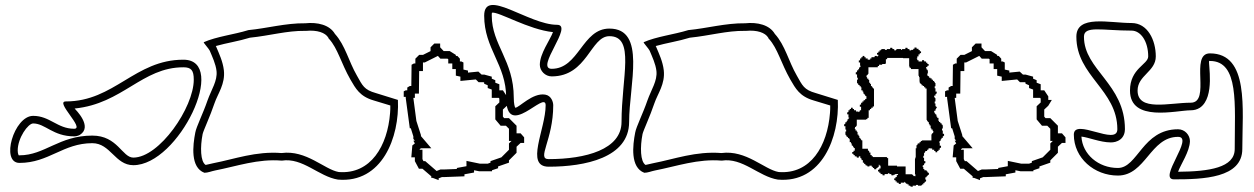

<svg xmlns="http://www.w3.org/2000/svg" viewBox="-20 -725 4957 759"><path d="M57 -81C173 -81 229 -159 345 -159C417 -159 435 -72 507 -72C687 -72 885 -489 705 -489C513 -489 432 -324 240 -324C196 -324 317 -216 273 -216C207 -216 177 -267 111 -267C35 -267 -19 -81 57 -81ZM57 -111H54C54 -111 50 -117 50 -130C50 -180 91 -237 111 -237C159 -237 189 -186 273 -186C279 -186 287 -187 296 -192C348 -225 278 -292 275 -296C465 -315 541 -459 705 -459C736 -459 746 -447 746 -410C746 -300 610 -102 507 -102C463 -102 445 -189 345 -189C213 -189 157 -111 57 -111Z M752 -201C742 -150 732 -63 788 -42C802 -42 815 -48 830 -51C917 -68 1000 -98 1094 -90C1177 -103 1240 -27 1316 -15C1490 0 1560 -182 1553 -330L1466 -357C1419 -370 1413 -387 1391 -426C1358 -483 1345 -546 1304 -591C1283 -627 1235 -638 1187 -633C1109 -634 1036 -613 962 -606C904 -588 837 -581 785 -558C785 -555 805 -533 809 -525C819 -501 833 -472 836 -444C840 -405 816 -372 800 -327C783 -277 756 -224 752 -201ZM781 -195C784 -209 811 -266 828 -317C841 -355 871 -393 865 -447C861 -482 846 -513 836 -537C835 -540 834 -542 833 -543C875 -555 923 -562 968 -576C1047 -584 1114 -604 1186 -603H1188H1190C1234 -607 1266 -596 1278 -576L1279 -573L1281 -571C1315 -534 1329 -474 1365 -411C1386 -375 1402 -344 1457 -328L1523 -308C1523 -297 1523 -288 1522 -278C1512 -149 1446 -35 1319 -45C1262 -55 1191 -133 1093 -120C991 -128 907 -96 824 -80C810 -77 799 -74 793 -73C772 -86 771 -144 781 -195Z M1576 -342H1584V-337L1600 -218H1604L1614 -186V-176L1620 -169H1614L1620 -158L1610 -150L1606 -103H1620V-88L1636 -58H1650L1685 -28V-22H1690L1714 -13V-20L1727 -25H1736L1816 -28V-36L1854 -43V-52L1874 -48H1925V-52L1949 -60V-67L1992 -82V-91L2022 -121V-145L2038 -160H2052V-182L2038 -198H2022V-228L1992 -258H1973L1968 -264V-292L1984 -307L1998 -330H1984V-344L1968 -368H1954V-392L1938 -398V-408L1924 -414V-422L1895 -430H1884L1871 -442L1830 -438V-446L1812 -450V-478L1804 -482H1798V-493L1788 -504H1782V-508L1758 -523H1734L1720 -538V-553H1697L1682 -538V-523L1652 -508H1637L1622 -493V-474H1616L1607 -469L1606 -385H1600L1590 -379V-368H1584L1576 -364ZM1614 -338H1620V-355H1636L1637 -444H1652V-478H1659L1711 -504L1712 -503L1721 -493H1749L1752 -491V-474H1768V-452H1782V-426L1800 -422V-405L1861 -411L1872 -400H1891L1894 -399V-394L1908 -388V-377L1924 -371V-338H1952L1954 -335V-320L1938 -305V-253L1959 -228H1980L1992 -216V-168H2003C2002 -167 2002 -168 2001 -167L1992 -158V-133L1962 -103C1954 -100 1947 -98 1939 -95L1919 -88V-82L1908 -78H1877L1824 -89V-68L1786 -61V-57L1735 -55H1721L1706 -49L1661 -88H1654L1650 -96V-133H1639V-135L1644 -139H1685L1644 -187V-191L1626 -247Z M1894 -663C1894 -532 1981 -470 1981 -339C1981 -168 2137 -371 2137 -309C2137 -214 2054 -66 2149 -66C2291 -66 2467 -101 2467 -243C2467 -390 2536 -612 2389 -612C2281 -612 2269 -453 2161 -453C2093 -453 2250 -627 2182 -627C2069 -627 1894 -776 1894 -663ZM1924 -663C1924 -670 1924 -674 1925 -675C1953 -679 2069 -608 2166 -598C2154 -566 2114 -513 2114 -469C2114 -445 2135 -423 2161 -423C2302 -423 2314 -582 2389 -582C2492 -582 2437 -419 2437 -243C2437 -134 2295 -96 2149 -96C2100 -96 2167 -171 2167 -309C2167 -321 2160 -347 2135 -351C2085 -359 2033 -300 2017 -299C2015 -302 2011 -314 2011 -339C2011 -486 1924 -548 1924 -663Z M2491 -201C2481 -150 2471 -63 2527 -42C2541 -42 2554 -48 2569 -51C2656 -68 2739 -98 2833 -90C2916 -103 2979 -27 3055 -15C3229 0 3299 -182 3292 -330L3205 -357C3158 -370 3152 -387 3130 -426C3097 -483 3084 -546 3043 -591C3022 -627 2974 -638 2926 -633C2848 -634 2775 -613 2701 -606C2643 -588 2576 -581 2524 -558C2524 -555 2544 -533 2548 -525C2558 -501 2572 -472 2575 -444C2579 -405 2555 -372 2539 -327C2522 -277 2495 -224 2491 -201ZM2520 -195C2523 -209 2550 -266 2567 -317C2580 -355 2610 -393 2604 -447C2600 -482 2585 -513 2575 -537C2574 -540 2573 -542 2572 -543C2614 -555 2662 -562 2707 -576C2786 -584 2853 -604 2925 -603H2927H2929C2973 -607 3005 -596 3017 -576L3018 -573L3020 -571C3054 -534 3068 -474 3104 -411C3125 -375 3141 -344 3196 -328L3262 -308C3262 -297 3262 -288 3261 -278C3251 -149 3185 -35 3058 -45C3001 -55 2930 -133 2832 -120C2730 -128 2646 -96 2563 -80C2549 -77 2538 -74 2532 -73C2511 -86 2510 -144 2520 -195Z M3317 -226H3322V-213H3325V-205H3322V-192H3324V-189H3327V-184H3332V-179H3337V-174H3340V-171H3339V-163H3344V-158H3347V-150H3350V-148H3352V-145H3354V-142H3355V-141H3356V-140H3359V-129H3354V-124H3349V-117H3354V-112H3359V-107H3366V-105H3367V-102H3375V-107H3381V-100H3384V-98H3386V-92H3391V-82H3396V-77H3401V-72H3405V-70H3409V-67H3417V-70H3426V-66H3429V-64H3431V-61H3435V-59H3436V-56H3444V-59H3445V-61H3449V-64H3452V-66H3454V-74H3456V-72H3457V-71H3458V-70H3461V-59H3456V-54H3451V-47H3456V-42H3461V-37H3468V-35H3469V-32H3477V-37H3490V-40H3496V-37H3503V-35H3504V-32H3512V-34H3517V-36H3520V-37H3530V-33H3525V-25H3520V-20H3515V-13H3520V-8H3525V-3H3532V-1H3533V2H3541V-3H3554V-6H3556V-4H3559V-2H3561V1H3567V4H3572V9H3578V11H3580V13H3587V14H3588V9H3601V6H3609V9H3622V7H3625V4H3630V-1H3635V-6H3638V-7H3640V-9H3641V-15H3638V-24H3642V-27H3644V-29H3647V-33H3649V-34H3652V-42H3649V-43H3647V-47H3644V-50H3642V-52H3634V-57H3630V-65H3627V-67H3628V-72H3633V-78H3635V-80H3638V-88H3633V-101H3630V-109H3633V-121H3636V-123H3637V-125H3638V-128H3645V-133H3650V-138H3655V-140H3657V-138H3665V-133H3673V-128H3678V-123H3685V-128H3690V-133H3695V-140H3697V-141H3700V-149H3695V-162H3692V-164H3694V-167H3696V-169H3699V-175H3702V-180H3707V-186H3709V-188H3712V-196H3707V-209H3704V-217H3707V-230H3705V-233H3702V-238H3697V-243H3692V-248H3689V-251H3690V-259H3685V-264H3682V-272H3679V-274H3677V-277H3675V-280H3674V-281H3673V-287H3678V-293H3680V-295H3681V-298H3683V-303H3680V-305H3678V-316H3675V-324H3678V-337H3676V-340H3673V-347H3678V-353H3680V-355H3683V-363H3678V-376H3675V-384H3678V-397H3676V-400H3673V-405H3668V-410H3663V-415H3658V-418H3653V-423H3651V-424H3649V-425H3648V-426H3646V-432H3645V-434H3648V-447H3646V-450H3643V-455H3641V-460H3646V-465H3651V-472H3646V-477H3641V-482H3634V-484H3633V-487H3625V-482H3611V-487H3606V-492H3604V-494H3606V-502H3611V-510H3616V-515H3621V-522H3616V-527H3611V-532H3604V-534H3603V-537H3595V-532H3590V-528H3582V-526H3581V-525H3580V-526H3575V-531H3569V-533H3567V-536H3559V-531H3546V-528H3542V-531H3525V-529H3522V-526H3515V-531H3509V-533H3507V-536H3499V-531H3486V-528H3478V-531H3465V-529H3462V-526H3457V-521H3452V-516H3447V-509H3452V-504H3450V-502H3446V-504H3438V-501H3437V-499H3425V-494H3420V-489H3410V-494H3402V-499H3397V-504H3390V-499H3385V-494H3380V-487H3378V-486H3375V-478H3380V-465H3383V-463H3381V-460H3379V-458H3376V-452H3373V-447H3368V-441H3366V-439H3363V-431H3368V-418H3371V-410H3368V-397H3370V-394H3373V-389H3378V-384H3383V-379H3386V-376H3385V-368H3390V-363H3393V-355H3396V-353H3398V-350H3400V-347H3401V-346H3402V-345H3405V-334H3400V-329H3394V-324H3389V-319H3384V-312H3382V-311H3379V-303H3384V-289H3379V-284H3374V-282H3372V-284H3364V-289H3356V-294H3351V-299H3344V-294H3339V-289H3334V-282H3332V-281H3329V-273H3334V-260H3337V-258H3335V-255H3333V-253H3330V-247H3327V-242H3322V-236H3320V-234H3317ZM3560 -67H3526V-70H3491V-72C3491 -73 3491 -69 3491 -70V-100H3488V-101H3487V-102H3486V-104H3431V-107H3426V-112H3421V-122H3416V-128H3414V-130H3411V-137H3389V-170H3386V-171H3385V-172H3384V-175H3382V-178H3380V-180H3377V-188H3374V-193H3370V-204H3367V-209H3362V-214L3357 -217H3360V-223H3363V-225H3365V-228H3367V-252H3404V-254H3409V-259H3414V-289H3419V-294H3424V-299H3430V-304H3435V-375H3432V-376H3431V-377H3430V-380H3428V-383H3426V-385H3423V-393H3420V-398H3416V-409H3413V-414H3408V-419L3403 -422H3406V-428H3409V-430H3411V-433H3413V-459H3450V-464H3455V-469H3467V-471H3468V-472H3480V-474H3482V-491H3487V-496H3550V-495H3574V-462H3576V-457H3581V-452H3611V-425H3613V-420H3615V-402H3616V-396H3618V-395H3619V-394H3621V-393H3623V-388H3628V-385H3633V-380H3638V-375H3643V-251H3644V-250H3645V-247H3647V-244H3649V-242H3652V-234H3655V-229H3659V-218H3662V-213H3667V-208L3672 -205H3669V-199H3666V-197H3664V-194H3662V-170H3625V-168H3620V-163H3615V-158H3608V-155H3607V-153H3606V-151H3603V-139H3600V-102H3598V-97H3597V-35H3600L3597 -26V-29H3591V-32H3589V-34H3586V-36H3560Z M3716 -342H3724V-337L3740 -218H3744L3754 -186V-176L3760 -169H3754L3760 -158L3750 -150L3746 -103H3760V-88L3776 -58H3790L3825 -28V-22H3830L3854 -13V-20L3867 -25H3876L3956 -28V-36L3994 -43V-52L4014 -48H4065V-52L4089 -60V-67L4132 -82V-91L4162 -121V-145L4178 -160H4192V-182L4178 -198H4162V-228L4132 -258H4113L4108 -264V-292L4124 -307L4138 -330H4124V-344L4108 -368H4094V-392L4078 -398V-408L4064 -414V-422L4035 -430H4024L4011 -442L3970 -438V-446L3952 -450V-478L3944 -482H3938V-493L3928 -504H3922V-508L3898 -523H3874L3860 -538V-553H3837L3822 -538V-523L3792 -508H3777L3762 -493V-474H3756L3747 -469L3746 -385H3740L3730 -379V-368H3724L3716 -364ZM3754 -338H3760V-355H3776L3777 -444H3792V-478H3799L3851 -504L3852 -503L3861 -493H3889L3892 -491V-474H3908V-452H3922V-426L3940 -422V-405L4001 -411L4012 -400H4031L4034 -399V-394L4048 -388V-377L4064 -371V-338H4092L4094 -335V-320L4078 -305V-253L4099 -228H4120L4132 -216V-168H4143C4142 -167 4142 -168 4141 -167L4132 -158V-133L4102 -103C4094 -100 4087 -98 4079 -95L4059 -88V-82L4048 -78H4017L3964 -89V-68L3926 -61V-57L3875 -55H3861L3846 -49L3801 -88H3794L3790 -96V-133H3779V-135L3784 -139H3825L3784 -187V-191L3766 -247Z M4225 -193C4225 -100 4306 -31 4399 -31C4509 -31 4527 -184 4637 -184C4703 -184 4555 -16 4621 -16C4736 -16 4891 -21 4891 -136C4891 -292 4919 -514 4763 -514C4681 -514 4769 -319 4687 -319C4603 -319 4477 -283 4477 -367C4477 -427 4549 -442 4549 -502C4549 -566 4517 -634 4453 -634C4365 -634 4235 -668 4235 -580C4235 -424 4397 -370 4397 -214C4397 -146 4225 -261 4225 -193ZM4255 -185C4280 -183 4330 -162 4371 -162C4382 -162 4396 -164 4409 -174C4422 -184 4427 -200 4427 -214C4427 -394 4265 -448 4265 -580C4265 -625 4338 -604 4453 -604C4490 -604 4519 -561 4519 -502C4519 -470 4447 -455 4447 -367C4447 -240 4631 -289 4687 -289C4700 -289 4712 -292 4723 -299C4785 -340 4755 -478 4760 -484H4763C4879 -484 4861 -312 4861 -136C4861 -62 4760 -47 4637 -46C4648 -76 4683 -126 4684 -167C4684 -191 4664 -214 4637 -214C4496 -214 4478 -61 4399 -61C4322 -61 4259 -115 4255 -185Z"/></svg>

Font: Camosport
Style: Oln
Weight: 400
Version: Version 001.000